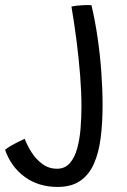

<svg xmlns="http://www.w3.org/2000/svg" viewBox="-163 -471 502 759"><path d="M64.5 268Q-10 268 -64.5 228.8Q-119 189.5 -143 121Q-133 113 -118.8 104.8Q-104.5 96.5 -90 89.5Q-75.5 82.5 -65.5 77.5Q-55.5 104 -38 131.5Q-20.5 159 4.8 177.5Q30 196 62.5 196Q93.5 196 112.8 174.2Q132 152.5 142 116.2Q152 80 155.5 36.8Q159 -6.5 159 -49.5Q159 -107.5 153.8 -173.2Q148.5 -239 139.8 -308Q131 -377 119.5 -445Q130.5 -447.5 142.5 -448.8Q154.5 -450 166.5 -450.5Q183 -451.5 198.5 -450.5Q212.5 -392 222.5 -324Q232.5 -256 237.5 -186.8Q242.5 -117.5 242.5 -54.5Q242.5 15 235 74Q227.5 133 208.2 176.5Q189 220 154 244Q119 268 64.5 268Z"/></svg>

Font: Grandstander Thin Light
Style: Regular
Weight: 300
Version: Version 1.200